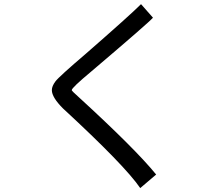

<svg xmlns="http://www.w3.org/2000/svg" viewBox="-20 -829 1040 942"><path d="M746.1 27.3 668 93.8Q593.8 -15.6 289.1 -296.9Q234.4 -351.6 234.4 -386.7Q234.4 -406.2 252 -429.7Q269.5 -453.1 402.3 -566.4Q617.2 -753.9 671.9 -808.6L730.5 -742.2Q710.9 -718.8 425.8 -476.6Q332 -398.4 332 -386.7Q332 -382.8 367.2 -351.6Q644.5 -97.7 746.1 27.3Z"/></svg>

Font: Droid Sans Fallback
Style: Regular
Weight: 400
Designer: Steve Matteson
Foundry: Ascender Corporation
Version: 3.00 (Khmer version)